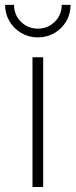

<svg xmlns="http://www.w3.org/2000/svg" viewBox="-61 -753 304 773"><path d="M69.8 0V-522.5H112.8V0ZM91.3 -602.5Q54.7 -602.5 24.7 -620.1Q-5.4 -637.7 -22.9 -667.5Q-40.5 -697.3 -40.5 -733.4H-4.4Q-4.4 -692.9 23.4 -665.3Q51.3 -637.7 91.3 -637.7Q131.3 -637.7 159.4 -665.3Q187.5 -692.9 187.5 -733.4H223.1Q223.1 -697.3 205.8 -667.5Q188.5 -637.7 158.4 -620.1Q128.4 -602.5 91.3 -602.5Z"/></svg>

Font: Inter 28pt ExtraLight
Style: Regular
Weight: 250
Designer: Rasmus Andersson
Foundry: rsms
Version: Version 4.001;git-66647c0bb